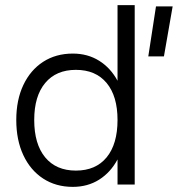

<svg xmlns="http://www.w3.org/2000/svg" viewBox="-20 -720 694 749"><path d="M505.5 -700V0H438.5V-98Q411.5 -47.5 366.8 -19.2Q322 9 264 9Q198 9 148.2 -23.5Q98.5 -56 71 -114.8Q43.5 -173.5 43.5 -252Q43.5 -330 71 -388.2Q98.5 -446.5 148.2 -478.8Q198 -511 264 -511Q322 -511 366.8 -483Q411.5 -455 438.5 -405V-700ZM588.5 -695H653.5L619.5 -500H558.5ZM113.5 -252Q113.5 -158 156.2 -106.2Q199 -54.5 276 -54.5Q353.5 -54.5 396 -106.2Q438.5 -158 438.5 -252Q438.5 -345 396 -396.2Q353.5 -447.5 276 -447.5Q199 -447.5 156.2 -396.2Q113.5 -345 113.5 -252Z"/></svg>

Font: Overused Grotesk Book
Style: Regular
Weight: 375
Version: Version 0.004